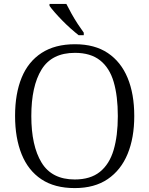

<svg xmlns="http://www.w3.org/2000/svg" viewBox="-20 -951 763 981"><path d="M362 10Q259 10 191.5 -35Q124 -80 90.5 -163Q57 -246 57 -359Q57 -472 90.5 -554Q124 -636 192.5 -680.5Q261 -725 363 -725Q464 -725 531 -680Q598 -635 632 -553Q666 -471 666 -358Q666 -247 632 -164.5Q598 -82 530.5 -36Q463 10 362 10ZM362 -34Q442 -34 490.5 -73Q539 -112 560.5 -184.5Q582 -257 582 -358Q582 -460 561 -532Q540 -604 491.5 -642.5Q443 -681 363 -681Q245 -681 192.5 -596Q140 -511 140 -358Q140 -206 192.5 -120Q245 -34 362 -34ZM382 -771Q364 -785 342 -804.5Q320 -824 298.5 -846Q277 -868 259.5 -888Q242 -908 233 -921V-931H319Q330 -909 345 -882Q360 -855 377 -829Q394 -803 408 -784V-771Z"/></svg>

Font: Noto Serif Tibetan Light
Style: Regular
Weight: 300
Version: Version 2.103